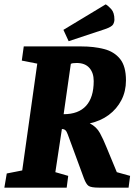

<svg xmlns="http://www.w3.org/2000/svg" viewBox="-34 -861 617 881"><path d="M-14 0 -3 -65 68 -79 137 -569 66 -583 75 -648H339Q397 -648 443.5 -636Q490 -624 517 -590.5Q544 -557 544 -492Q544 -442 523 -401.5Q502 -361 465 -333.5Q428 -306 378 -295Q409 -279 424.5 -250.5Q440 -222 454 -187L502 -71L563 -54L556 0H420Q384 0 372.5 -8Q361 -16 351 -43L277 -244Q272 -258 266 -263.5Q260 -269 250 -269L220 -71L279 -54L272 0ZM258 -337Q326 -337 361 -375.5Q396 -414 396 -489Q396 -527 376 -549.5Q356 -572 318 -572Q306 -572 300.5 -571Q295 -570 291 -568ZM281 -672 257 -724 451 -841Q462 -835 476.5 -819Q491 -803 491 -771Q491 -760 485 -749Q479 -738 447 -727Z"/></svg>

Font: Faustina Light ExtraBold
Style: Italic
Weight: 800
Italic angle: -8°
Version: Version 1.200